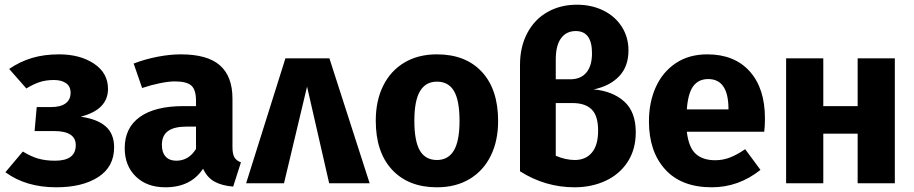

<svg xmlns="http://www.w3.org/2000/svg" viewBox="-20 -779 3884 816"><path d="M439 -401Q439 -313 323 -283Q394 -273 429.5 -241.5Q465 -210 465 -153Q465 -70 397.5 -26.5Q330 17 219 17Q90 17 3 -47L77 -135Q113 -113 144 -104.5Q175 -96 214 -96Q302 -96 302 -162Q302 -222 210 -222H127L136 -324H198Q237 -324 258.5 -339.5Q280 -355 280 -385Q280 -412 260.5 -425.5Q241 -439 209 -439Q175 -439 148 -430Q121 -421 92 -403L19 -486Q64 -517 115.5 -532.5Q167 -548 231 -548Q320 -548 379.5 -508.5Q439 -469 439 -401Z M1004 -89 971 14Q922 10 891 -7.5Q860 -25 843 -62Q791 17 683 17Q604 17 557 -29Q510 -75 510 -149Q510 -236 574.5 -282Q639 -328 759 -328H813V-351Q813 -398 793 -415.5Q773 -433 723 -433Q697 -433 660 -425.5Q623 -418 584 -405L548 -509Q598 -528 650.5 -538Q703 -548 748 -548Q862 -548 915 -501Q968 -454 968 -360V-154Q968 -124 976.5 -110Q985 -96 1004 -89ZM813 -146V-241H774Q720 -241 694 -222Q668 -203 668 -163Q668 -131 684 -113.5Q700 -96 729 -96Q782 -96 813 -146Z M1380 -531 1551 0H1379L1285 -411L1187 0H1026L1193 -531Z M2097 -265Q2097 -180 2065.5 -116.5Q2034 -53 1975.5 -18Q1917 17 1837 17Q1716 17 1646.5 -57.5Q1577 -132 1577 -266Q1577 -351 1608.5 -414.5Q1640 -478 1698.5 -513Q1757 -548 1837 -548Q1959 -548 2028 -473.5Q2097 -399 2097 -265ZM1741 -266Q1741 -179 1764.5 -139Q1788 -99 1837 -99Q1885 -99 1909 -139.5Q1933 -180 1933 -265Q1933 -352 1909.5 -392Q1886 -432 1837 -432Q1789 -432 1765 -391.5Q1741 -351 1741 -266Z M2682 -217Q2682 -144 2647.5 -91Q2613 -38 2553.5 -10.5Q2494 17 2422 17Q2297 17 2190 -51V-503Q2190 -580 2221 -638.5Q2252 -697 2307 -728Q2362 -759 2432 -759Q2494 -759 2544 -734.5Q2594 -710 2622.5 -665.5Q2651 -621 2651 -565Q2651 -496 2611 -454.5Q2571 -413 2503 -399Q2583 -392 2632.5 -348Q2682 -304 2682 -217ZM2342 -526V-442H2403Q2448 -442 2472 -470.5Q2496 -499 2496 -553Q2496 -647 2427 -647Q2387 -647 2364.5 -616.5Q2342 -586 2342 -526ZM2522 -224Q2522 -287 2494.5 -314Q2467 -341 2413 -341H2342V-117Q2384 -99 2423 -99Q2469 -99 2495.5 -130.5Q2522 -162 2522 -224Z M3228 -219H2899Q2907 -152 2937 -125Q2967 -98 3020 -98Q3052 -98 3082 -109.5Q3112 -121 3147 -145L3212 -57Q3119 17 3005 17Q2876 17 2807 -59Q2738 -135 2738 -263Q2738 -344 2767 -408.5Q2796 -473 2852 -510.5Q2908 -548 2986 -548Q3101 -548 3166 -476Q3231 -404 3231 -276Q3231 -243 3228 -219ZM3076 -321Q3074 -443 2990 -443Q2949 -443 2926.5 -413Q2904 -383 2899 -314H3076Z M3625 -211H3479V0H3321V-531H3479V-328H3625V-531H3783V0H3625Z"/></svg>

Font: Fira Sans BGR
Style: Bold
Weight: 700
Designer: bBox Type GmbH & Carrois Corporate GbR & Edenspiekermann AG
Foundry: bBox Type GmbH & Carrois Corporate GbR & Edenspiekermann AG
Version: Version 4.301